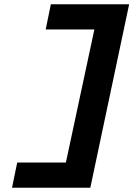

<svg xmlns="http://www.w3.org/2000/svg" viewBox="-20 -770 640 900"><path d="M36.4 110 60.6 -8H288.8L422.4 -632H194.2L218.4 -750H585.4L403.4 110Z"/></svg>

Font: Geist Mono
Style: Italic
Weight: 400
Italic angle: -12°
Monospace: yes
Designer: Basement.studio, Andrés Briganti, Mateo Zaragoza
Foundry: Basement.studio, Vercel, Andrés Briganti, Guido Ferreyra, Mateo Zaragoza
Version: Version 1.500